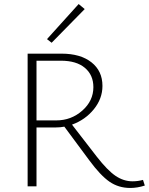

<svg xmlns="http://www.w3.org/2000/svg" viewBox="-20 -924 738 952"><path d="M400 -879 236 -712 213 -730 370 -904ZM689 -32 698 -4Q661 8 626 8Q568 8 523 -23Q478 -54 422 -130L299 -296Q280 -292 255 -292H161V0H117V-658H285Q379 -658 433.5 -615Q488 -572 488 -498Q488 -435 445.5 -382.5Q403 -330 337 -306L460 -147Q513 -79 553 -52Q593 -25 637 -25Q664 -25 689 -32ZM161 -327H259Q333 -327 388 -375.5Q443 -424 443 -492Q443 -552 401 -587.5Q359 -623 282 -623H161Z"/></svg>

Font: EauTestSC Light
Style: Regular
Weight: 300
Designer: Christian Thalmann (Catharsis Fonts)
Version: Version 0.001;PS 000.001;hotconv 1.0.88;makeotf.lib2.5.64775